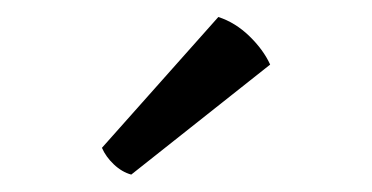

<svg xmlns="http://www.w3.org/2000/svg" viewBox="-20 -742 438 226"><path d="M237 -722Q257 -715.5 273.5 -699.5Q290 -683.5 298 -666L134.5 -536.5Q123.5 -539.5 114 -548.5Q104.5 -557.5 100 -568Z"/></svg>

Font: Signika SC
Style: Regular
Weight: 300
Designer: Anna Giedryś
Foundry: Anna Giedryś
Version: Version 2.000